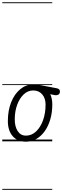

<svg xmlns="http://www.w3.org/2000/svg" viewBox="-25 -1250 550 1698"><path d="M204.5 3Q130 3 87.2 -45.8Q44.5 -94.5 44.5 -179.5Q44.5 -273 73.8 -346Q103 -419 153.8 -461Q204.5 -503 268.5 -503Q278 -503 287.2 -502.8Q296.5 -502.5 307.5 -501.2Q318.5 -500 332 -497Q334 -497 350 -493.8Q366 -490.5 397.5 -484.5Q429 -478.5 476.5 -469.5Q493 -466 499 -458.5Q505 -451 505 -440.5Q505 -419.5 489.5 -412.2Q474 -405 452.5 -410L419.5 -417Q428 -398.5 432.8 -375.8Q437.5 -353 437.5 -327Q437.5 -255.5 420 -195.2Q402.5 -135 371 -90.5Q339.5 -46 297 -21.5Q254.5 3 204.5 3ZM105.5 -194Q105.5 -130.5 131.5 -90.5Q157.5 -50.5 204.5 -50.5Q254.5 -50.5 293.8 -87.2Q333 -124 355.5 -186.2Q378 -248.5 378 -325.5Q378 -380.5 348.5 -415.2Q319 -450 268.5 -450Q221.5 -450 184.8 -415.5Q148 -381 126.8 -323Q105.5 -265 105.5 -194ZM204.5 3Q130 3 87.2 -45.8Q44.5 -94.5 44.5 -179.5Q44.5 -273 73.8 -346Q103 -419 153.8 -461Q204.5 -503 268.5 -503Q278 -503 287.2 -502.8Q296.5 -502.5 307.5 -501.2Q318.5 -500 332 -497Q334 -497 350 -493.8Q366 -490.5 397.5 -484.5Q429 -478.5 476.5 -469.5Q493 -466 499 -458.5Q505 -451 505 -440.5Q505 -419.5 489.5 -412.2Q474 -405 452.5 -410L419.5 -417Q428 -398.5 432.8 -375.8Q437.5 -353 437.5 -327Q437.5 -255.5 420 -195.2Q402.5 -135 371 -90.5Q339.5 -46 297 -21.5Q254.5 3 204.5 3ZM105.5 -194Q105.5 -130.5 131.5 -90.5Q157.5 -50.5 204.5 -50.5Q254.5 -50.5 293.8 -87.2Q333 -124 355.5 -186.2Q378 -248.5 378 -325.5Q378 -380.5 348.5 -415.2Q319 -450 268.5 -450Q221.5 -450 184.8 -415.5Q148 -381 126.8 -323Q105.5 -265 105.5 -194ZM-5 420.5H437V428.5H-5ZM-5 -16H437V0H-5ZM-5 -505.5H437V-497.5H-5ZM-5 -1230H437V-1222H-5Z"/></svg>

Font: Edu VIC WA NT Pre Guide
Style: Regular
Weight: 400
Designer: Tina and Corey Anderson, Eben Sorkin, Mirko Velimirovic
Foundry: Google for Education
Version: Version 1.000